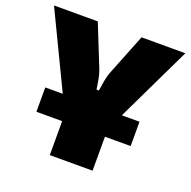

<svg xmlns="http://www.w3.org/2000/svg" viewBox="-129 -620 912 919"><g transform="rotate(20 327.5 -160.0)"><path d="M478 -117H568V7H437V180H219V7H88V-117H177L-7 -500H216L301 -288Q306 -275 310 -259Q314 -243 317.5 -221Q321 -199 322 -191H334Q336 -199 339 -221Q342 -243 346 -259.5Q350 -276 355 -289L439 -500H662Z"/></g></svg>

Font: Exo 2.0 Black
Style: Regular
Weight: 900
Designer: Natanael Gama
Version: Version 1.001;PS 001.001;hotconv 1.0.70;makeotf.lib2.5.58329